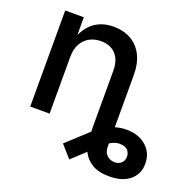

<svg xmlns="http://www.w3.org/2000/svg" viewBox="-131 -678 1014 1014"><g transform="rotate(20 375.5 -171.5)"><path d="M586.4 204.1Q525.9 204.1 488.5 181.4Q451.2 158.7 434.1 121.3Q417 84 417 40.5V-113.3H525.9V58.6Q525.9 90.8 544.2 107.4Q562.5 124 587.4 124Q610.8 124 625.2 110.1Q639.6 96.2 639.6 74.2Q639.6 54.7 627.7 40.5Q615.7 26.4 592.8 23.9Q576.7 21.5 561.3 25.1Q545.9 28.8 530.3 38.1Q514.6 47.4 497.1 63L357.9 191.9L297.9 124L421.4 10.3Q456.5 -22.5 500.5 -41Q544.4 -59.6 588.4 -59.6Q657.2 -59.6 700.2 -22Q743.2 15.6 743.2 76.2Q743.2 134.3 701.4 169.2Q659.7 204.1 586.4 204.1ZM177.7 -317.9V0H68.8V-540H173.3L173.8 -407.2H160.6Q184.6 -479.5 229.7 -513.4Q274.9 -547.4 339.8 -547.4Q395 -547.4 437 -523.9Q479 -500.5 502.4 -454.8Q525.9 -409.2 525.9 -341.8V0H416.5V-328.1Q416.5 -386.7 386.5 -419.7Q356.4 -452.6 303.2 -452.6Q267.1 -452.6 238.8 -437.3Q210.4 -421.9 194.1 -391.8Q177.7 -361.8 177.7 -317.9Z"/></g></svg>

Font: V-Inter
Style: Medium-500
Weight: 500
Designer: Rasmus Andersson
Foundry: rsms
Version: Version 4.000;git-4146feb